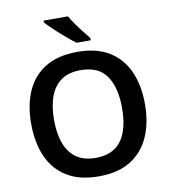

<svg xmlns="http://www.w3.org/2000/svg" viewBox="-99 -1023 989 1117"><g transform="rotate(-10 395.0 -464.0)"><path d="M731 -358Q731 -247 694 -164.5Q657 -82 583 -36Q509 10 395 10Q281 10 206.5 -36Q132 -82 95.5 -165Q59 -248 59 -359Q59 -470 95.5 -552Q132 -634 206.5 -679.5Q281 -725 396 -725Q509 -725 583 -679.5Q657 -634 694 -551.5Q731 -469 731 -358ZM194 -358Q194 -277 215.5 -219Q237 -161 281.5 -130Q326 -99 395 -99Q466 -99 510 -130Q554 -161 575 -219Q596 -277 596 -358Q596 -479 549 -548Q502 -617 396 -617Q326 -617 281.5 -586Q237 -555 215.5 -497Q194 -439 194 -358ZM378 -938Q391 -916 410 -888.5Q429 -861 449.5 -835.5Q470 -810 485 -791V-778H402Q383 -791 359.5 -810.5Q336 -830 311.5 -852Q287 -874 266.5 -894Q246 -914 234 -928V-938Z"/></g></svg>

Font: Noto Sans Cham SemiBold
Style: Regular
Weight: 600
Version: Version 2.002